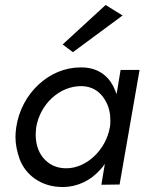

<svg xmlns="http://www.w3.org/2000/svg" viewBox="-20 -740 593 769"><path d="M471 -678 403 -720 231 -562 272 -531ZM463 -460 447 -363C443 -374 438 -385 433 -396C409 -441 367 -470 306 -470C305 -470 303 -470 302 -470C177 -470 65 -366 45 -230C43 -217 42 -203 42 -191C42 -162 48 -133 59 -102C82 -41 143 9 230 9C291 9 343 -17 382 -61C389 -68 395 -76 400 -84L386 0L459 -1L539 -460ZM125 -230C141 -325 220 -395 304 -395C305 -395 307 -395 308 -395C348 -394 378 -375 398 -344C418 -313 422 -282 422 -259C422 -250 422 -240 420 -230C404 -139 326 -66 246 -66C217 -66 192 -74 173 -89C133 -119 123 -164 123 -201C123 -211 124 -220 125 -230Z"/></svg>

Font: Jost
Style: Italic
Weight: 400
Italic angle: -5°
Version: Version 3.710